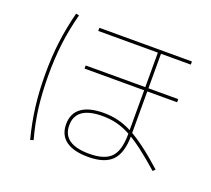

<svg xmlns="http://www.w3.org/2000/svg" viewBox="-133 -934 1266 1150"><g transform="rotate(20 500.0 -359.5)"><path d="M525 20Q432 20 383.5 -15.5Q335 -51 335 -120Q335 -189 383.5 -224.5Q432 -260 525 -260Q573 -260 617 -249.5Q661 -239 707 -215Q753 -191 808 -150Q863 -109 932 -47L918 -33Q850 -93 797 -133Q744 -173 699.5 -196.5Q655 -220 613 -230Q571 -240 525 -240Q355 -240 355 -120Q355 0 525 0Q623 0 664 -43.5Q705 -87 705 -190V-710H325V-730H915V-710H725V-190Q725 -79 678 -29.5Q631 20 525 20ZM325 -470V-490H915V-470ZM165 43Q139 -57 127 -153Q115 -249 115 -360Q115 -469 127 -564.5Q139 -660 165 -762L185 -758Q158 -656 146.5 -561.5Q135 -467 135 -360Q135 -250 146.5 -156Q158 -62 185 37Z"/></g></svg>

Font: M PLUS 1 Thin Thin
Style: Regular
Weight: 250
Version: Version 1.001